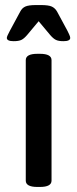

<svg xmlns="http://www.w3.org/2000/svg" viewBox="-20 -738 305 760"><path d="M82 -23V-500Q82 -525 128 -525H138Q184 -525 184 -500V-23Q184 2 138 2H128Q82 2 82 -23ZM7 -588Q7 -594 19 -616L60 -692Q67 -706 80 -712Q93 -718 123 -718H142Q172 -718 185 -712Q198 -706 206 -692L247 -616Q249 -612 253.5 -602.5Q258 -593 258 -588Q258 -575 231 -575Q212 -575 201.5 -580Q191 -585 179 -599L133 -654L87 -599Q75 -585 64.5 -580Q54 -575 34 -575Q7 -575 7 -588Z"/></svg>

Font: Asap-Medium
Style: Regular
Weight: 500
Designer: Pablo Cosgaya
Foundry: Omnibus-Type
Version: Version 2.000; ttfautohint (v1.8)